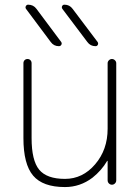

<svg xmlns="http://www.w3.org/2000/svg" viewBox="-20 -794 578 804"><path d="M379.9 -600.6Q358.4 -600.6 345.7 -618.2L241.2 -756.8Q237.3 -762.7 240.2 -768.6Q243.2 -774.4 250 -774.4Q271.5 -774.4 284.2 -756.8L388.7 -618.2Q392.6 -612.3 389.6 -606.4Q386.7 -600.6 379.9 -600.6ZM226.6 -600.6Q205.1 -600.6 192.4 -618.2L88.9 -756.8Q85 -762.7 88.4 -768.6Q91.8 -774.4 97.7 -774.4Q120.1 -774.4 132.8 -756.8L236.3 -618.2Q240.2 -612.3 236.8 -606.4Q233.4 -600.6 226.6 -600.6ZM430.7 -119.1Q430.7 -120.1 429.7 -120.6Q428.7 -121.1 428.7 -120.1Q405.3 -80.1 367.2 -49.8Q315.4 -10.7 252 -10.7Q159.2 -10.7 118.7 -58.6Q78.1 -106.4 78.1 -215.8V-529.3Q78.1 -537.1 83 -542Q87.9 -546.9 95.2 -546.9Q102.5 -546.9 107.4 -542Q112.3 -537.1 112.3 -529.3V-215.8Q112.3 -122.1 144 -83.5Q175.8 -44.9 252 -44.9Q326.2 -44.9 378.4 -106Q430.7 -167 430.7 -254.9V-529.3Q430.7 -536.1 436 -541.5Q441.4 -546.9 448.7 -546.9Q456.1 -546.9 461.4 -541.5Q466.8 -536.1 466.8 -529.3V-39.1Q466.8 -31.2 461.4 -25.9Q456.1 -20.5 448.7 -20.5Q441.4 -20.5 436 -25.9Q430.7 -31.2 430.7 -39.1Z"/></svg>

Font: Gen Jyuu Gothic ExtraLight
Style: Regular
Weight: 100
Designer: [Source Han Sans]
Ryoko NISHIZUKA  (kana & ideographs); Paul D. Hunt (Latin, Greek & Cyrillic); Wenlong ZHANG  (bopomofo
Version: Version 1.002.20150607